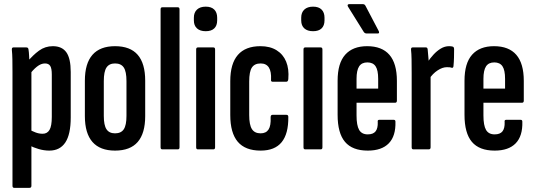

<svg xmlns="http://www.w3.org/2000/svg" viewBox="-20 -718 2569 923"><path d="M217 6Q192 6 166 -1.5Q140 -9 120 -20L119 -96Q134 -88 150.5 -81.5Q167 -75 185 -75Q207 -75 218 -93.5Q229 -112 229 -156V-360Q229 -389 221.5 -401Q214 -413 196 -413Q177 -413 157.5 -397.5Q138 -382 120 -357L109 -418Q138 -453 167.5 -474.5Q197 -496 234 -496Q278 -496 299 -466.5Q320 -437 320 -372V-153Q320 -72 294 -33Q268 6 217 6ZM48 185Q40 185 40 175V-372Q40 -407 39.5 -433Q39 -459 37 -478Q36 -490 44 -490H107Q116 -490 117 -480Q119 -469 120 -449Q121 -429 122 -410L131 -382V175Q131 185 122 185Z M533 6Q461 6 424.5 -35.5Q388 -77 388 -160V-330Q388 -413 424.5 -454.5Q461 -496 533 -496Q606 -496 642 -454.5Q678 -413 678 -330V-160Q678 -77 642 -35.5Q606 6 533 6ZM533 -77Q562 -77 575 -96.5Q588 -116 588 -161V-328Q588 -374 575 -393.5Q562 -413 533 -413Q505 -413 492 -393.5Q479 -374 479 -328V-161Q479 -116 492 -96.5Q505 -77 533 -77Z M760 0Q752 0 752 -10V-673Q752 -683 760 -683H835Q843 -683 843 -673V-10Q843 0 835 0Z M931 0Q923 0 923 -10V-480Q923 -490 931 -490H1006Q1014 -490 1014 -480V-10Q1014 0 1006 0ZM969 -568Q942 -568 927 -581.5Q912 -595 912 -620V-633Q912 -658 927 -672Q942 -686 969 -686Q996 -686 1010 -672Q1024 -658 1024 -633V-620Q1024 -595 1010 -581.5Q996 -568 969 -568Z M1233 6Q1159 6 1123 -36.5Q1087 -79 1087 -165V-328Q1087 -412 1123.5 -454Q1160 -496 1232 -496Q1278 -496 1309.5 -476.5Q1341 -457 1355.5 -422Q1370 -387 1366 -338Q1365 -325 1356 -325H1290Q1286 -325 1284 -328Q1282 -331 1283 -335Q1285 -374 1272.5 -393.5Q1260 -413 1233 -413Q1204 -413 1191 -393.5Q1178 -374 1178 -326V-165Q1178 -118 1191 -97.5Q1204 -77 1233 -77Q1259 -77 1271 -95.5Q1283 -114 1281 -154Q1281 -166 1290 -166H1357Q1366 -166 1366 -156Q1367 -75 1334 -34.5Q1301 6 1233 6Z M1447 0Q1439 0 1439 -10V-480Q1439 -490 1447 -490H1522Q1530 -490 1530 -480V-10Q1530 0 1522 0ZM1485 -568Q1458 -568 1443 -581.5Q1428 -595 1428 -620V-633Q1428 -658 1443 -672Q1458 -686 1485 -686Q1512 -686 1526 -672Q1540 -658 1540 -633V-620Q1540 -595 1526 -581.5Q1512 -568 1485 -568Z M1748 6Q1674 6 1638.5 -36Q1603 -78 1603 -166V-330Q1603 -414 1639.5 -455Q1676 -496 1745 -496Q1816 -496 1852 -454.5Q1888 -413 1888 -329V-234Q1888 -224 1879 -224H1694V-163Q1694 -115 1706.5 -93.5Q1719 -72 1748 -72Q1774 -72 1785.5 -86.5Q1797 -101 1796 -131Q1794 -142 1803 -142H1873Q1881 -142 1881 -133Q1883 -64 1849 -29Q1815 6 1748 6ZM1694 -292H1798V-339Q1798 -381 1785.5 -399.5Q1773 -418 1746 -418Q1719 -418 1706.5 -399Q1694 -380 1694 -339ZM1743 -557Q1734 -557 1729 -564L1653 -686Q1650 -691 1651.5 -694.5Q1653 -698 1658 -698H1725Q1733 -698 1737 -690L1801 -568Q1803 -563 1802 -560Q1801 -557 1795 -557Z M1967 0Q1959 0 1959 -10V-367Q1959 -406 1958.5 -433.5Q1958 -461 1956 -478Q1955 -490 1963 -490H2028Q2035 -490 2036 -480Q2038 -462 2040 -434.5Q2042 -407 2042 -391L2050 -376V-10Q2050 0 2041 0ZM2043 -338 2036 -420Q2048 -438 2064 -455.5Q2080 -473 2099 -484.5Q2118 -496 2139 -496Q2149 -496 2156 -494Q2160 -493 2161.5 -489.5Q2163 -486 2163 -481Q2163 -461 2162.5 -441Q2162 -421 2160 -400Q2159 -391 2152 -392Q2147 -394 2141 -394.5Q2135 -395 2128 -395Q2107 -395 2083.5 -379.5Q2060 -364 2043 -338Z M2358 6Q2284 6 2248.5 -36Q2213 -78 2213 -166V-330Q2213 -414 2249.5 -455Q2286 -496 2355 -496Q2426 -496 2462 -454.5Q2498 -413 2498 -329V-234Q2498 -224 2489 -224H2304V-163Q2304 -115 2316.5 -93.5Q2329 -72 2358 -72Q2384 -72 2395.5 -86.5Q2407 -101 2406 -131Q2404 -142 2413 -142H2483Q2491 -142 2491 -133Q2493 -64 2459 -29Q2425 6 2358 6ZM2304 -292H2408V-339Q2408 -381 2395.5 -399.5Q2383 -418 2356 -418Q2329 -418 2316.5 -399Q2304 -380 2304 -339Z"/></svg>

Font: Sofia Sans Extra Condensed SemiBold
Style: Regular
Weight: 600
Designer: Botio Nikoltchev, Ani Petrova
Foundry: lettersoup
Version: Version 4.101